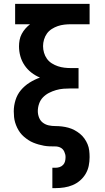

<svg xmlns="http://www.w3.org/2000/svg" viewBox="-20 -755 540 990"><path d="M250 215V110H266Q277 110 287.5 106.5Q298 103 305.5 95Q313 87 315.5 76.5Q318 66 318 55Q318 41 311.5 27Q305 13 292.5 6.5Q280 0 265 0Q250 0 235.5 -0.5Q221 -1 207 -3.5Q193 -6 179 -10Q165 -14 151.5 -19.5Q138 -25 126 -33Q114 -41 103 -50.5Q92 -60 83.5 -71.5Q75 -83 68.5 -96.5Q62 -110 58 -123.5Q54 -137 52.5 -151.5Q51 -166 51 -181Q51 -210 60 -239Q69 -268 88 -290.5Q107 -313 132.5 -329Q158 -345 186 -355Q162 -365 141.5 -381Q121 -397 106.5 -418.5Q92 -440 85 -465Q78 -490 78 -516Q78 -532 81 -548.5Q84 -565 92 -580Q100 -595 111 -607.5Q122 -620 135 -630H58V-735H442V-630H346Q329 -630 311.5 -628Q294 -626 278 -620.5Q262 -615 247 -605.5Q232 -596 222 -582Q212 -568 207 -551Q202 -534 202 -517Q202 -500 207 -483Q212 -466 222 -452Q232 -438 247 -428.5Q262 -419 278.5 -413.5Q295 -408 312 -406Q329 -404 346 -404H385V-299H346Q327 -299 307.5 -297.5Q288 -296 269 -290.5Q250 -285 232.5 -276Q215 -267 201.5 -253Q188 -239 181.5 -220Q175 -201 175 -182Q175 -165 181.5 -148.5Q188 -132 201.5 -122Q215 -112 231.5 -108.5Q248 -105 265 -105Q282 -105 299 -103Q316 -101 332.5 -96.5Q349 -92 364 -84Q379 -76 392 -65.5Q405 -55 415 -41Q425 -27 431.5 -11.5Q438 4 440 21Q442 38 442 55Q442 78 437.5 100Q433 122 421.5 141.5Q410 161 392.5 176Q375 191 354.5 199.5Q334 208 311.5 211.5Q289 215 266 215Z"/></svg>

Font: Iosevka Curly Extrabold
Style: Regular
Weight: 800
Monospace: yes
Designer: Belleve Invis
Foundry: Belleve Invis
Version: Version 22.1.2; ttfautohint (v1.8.4)